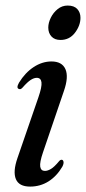

<svg xmlns="http://www.w3.org/2000/svg" viewBox="-20 -664 310 692"><path d="M198 -520Q177 -520 165.5 -532.5Q154 -545 154 -564.5Q154 -581.5 163 -600Q172 -618.5 187.8 -631.2Q203.5 -644 224 -644Q247 -644 258.5 -631.5Q270 -619 270 -600Q270 -572 250.2 -546Q230.5 -520 198 -520ZM135 -115Q122.5 -78.5 125 -63.2Q127.5 -48 142 -48Q151.5 -48 163.5 -55Q175.5 -62 192 -82Q198 -89.5 203.5 -88Q208 -87 209 -80.2Q210 -73.5 204.5 -63Q184.5 -29 154.8 -10.2Q125 8.5 88.5 8.5Q48.5 8.5 37.2 -18.5Q26 -45.5 43 -94.5L118.5 -313.5Q131.5 -351 129.5 -367.2Q127.5 -383.5 112.5 -383.5Q102.5 -383.5 90.8 -376Q79 -368.5 61 -348Q54.5 -341 49.5 -343Q37 -345.5 48.5 -366Q70.5 -402 101.2 -422.2Q132 -442.5 165.5 -442.5Q203.5 -442.5 215.8 -414.8Q228 -387 210.5 -336.5Z"/></svg>

Font: Fraunces 144pt Soft
Style: Italic
Weight: 400
Italic angle: -16°
Version: Version 1.000;[b76b70a41]